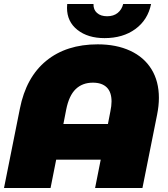

<svg xmlns="http://www.w3.org/2000/svg" viewBox="-24 -937 836 957"><path d="M768 -449Q768 -410 759 -365L686 0H450L478 -141H256L228 0H-4L75 -395Q106 -552 206.5 -634Q307 -716 463 -716Q556 -716 625 -684Q694 -652 731 -592Q768 -532 768 -449ZM514 -319 526 -381Q532 -410 532 -431Q532 -478 508 -501.5Q484 -525 439 -525Q387 -525 353.5 -493Q320 -461 306 -391L292 -319ZM310 -898Q310 -911 311 -917H442Q441 -889 459.5 -872.5Q478 -856 510 -856Q542 -856 562.5 -872.5Q583 -889 590 -917H729Q713 -838 651 -792.5Q589 -747 497 -747Q414 -747 362 -788Q310 -829 310 -898Z"/></svg>

Font: Montserrat Alternates Black
Style: Italic
Weight: 900
Italic angle: -11.3°
Designer: Julieta Ulanovsky
Foundry: Julieta Ulanovsky
Version: Version 7.200